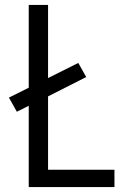

<svg xmlns="http://www.w3.org/2000/svg" viewBox="-20 -755 540 775"><path d="M96 0V-328L48 -304L16 -361L96 -401V-735H174V-440L296 -501L328 -444L174 -366V-70H442V0Z"/></svg>

Font: Iosevka Algr
Style: Regular
Weight: 400
Monospace: yes
Designer: Belleve Invis
Foundry: Belleve Invis
Version: Version 26.0.2; ttfautohint (v1.8.3)